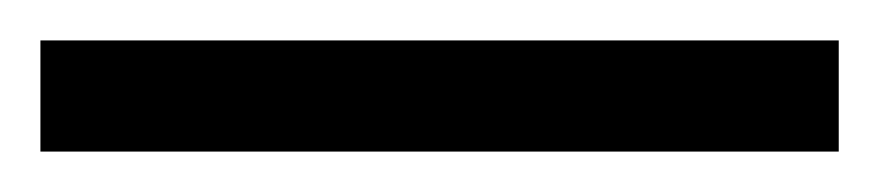

<svg xmlns="http://www.w3.org/2000/svg" viewBox="-24 -835 435 95"><path d="M-4 -760H391V-815H-4Z"/></svg>

Font: Noto Serif Sinhala Condensed Light
Style: Regular
Weight: 300
Width: 3
Designer: Jelle Bosma - Monotype Design Team
Foundry: Monotype Imaging Inc.
Version: Version 2.007